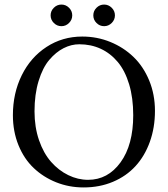

<svg xmlns="http://www.w3.org/2000/svg" viewBox="-20 -820 742 850"><path d="M407.2 -718.3Q393.1 -732.4 393.1 -752Q393.1 -771.5 407.2 -785.6Q421.4 -799.8 440.9 -799.8Q460.4 -799.8 474.6 -785.6Q488.8 -771.5 488.8 -752Q488.8 -732.4 474.6 -718.3Q460.4 -704.1 440.9 -704.1Q421.4 -704.1 407.2 -718.3ZM218.3 -718.3Q204.1 -732.4 204.1 -752Q204.1 -771.5 218.3 -785.6Q232.4 -799.8 252 -799.8Q271.5 -799.8 285.6 -785.6Q299.8 -771.5 299.8 -752Q299.8 -732.4 285.6 -718.3Q271.5 -704.1 252 -704.1Q232.4 -704.1 218.3 -718.3ZM331.1 -624Q295.4 -624 261.5 -606.7Q227.5 -589.4 198.2 -554.9Q168.9 -520.5 150.9 -461.4Q132.8 -402.3 132.8 -327.1Q132.8 -257.3 152.8 -199.2Q172.9 -141.1 206.3 -103.3Q239.7 -65.4 282.2 -44.7Q324.7 -23.9 370.1 -23.9Q457.5 -23.9 513.7 -101.3Q569.8 -178.7 569.8 -310.1Q569.8 -386.2 551.8 -446.5Q533.7 -506.8 501.5 -545.4Q469.2 -584 426 -604Q382.8 -624 331.1 -624ZM666 -329.1Q666 -254.9 643.3 -191.9Q620.6 -128.9 579.8 -84.5Q539.1 -40 480 -15.1Q420.9 9.8 350.1 9.8Q285.6 9.8 228.8 -12.9Q171.9 -35.6 129.2 -76.2Q86.4 -116.7 61.8 -177.2Q37.1 -237.8 37.1 -310.1Q37.1 -407.2 76.2 -486.6Q115.2 -565.9 185.8 -612.1Q256.3 -658.2 344.2 -658.2Q409.7 -658.2 468.3 -634.3Q526.9 -610.4 570.8 -568.1Q614.7 -525.9 640.4 -463.9Q666 -401.9 666 -329.1Z"/></svg>

Font: Linux Libertine G
Style: Regular
Weight: 400
Designer: Philipp H. Poll
Foundry: Philipp H. Poll
Version: Version 4.7.5